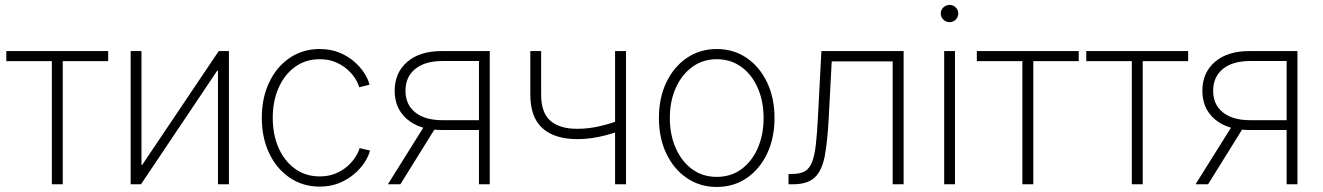

<svg xmlns="http://www.w3.org/2000/svg" viewBox="-20 -741 5318 772"><path d="M188.5 0V-495.1H5.4V-535.6H415V-495.1H232.4V0Z M900.4 0H856.4V-457H853.5L546.9 0H505.4V-535.6H548.8V-78.1H551.8L859.4 -535.6H900.4Z M1265.1 9.3Q1197.8 9.3 1145 -26.4Q1092.3 -62 1062.5 -124.5Q1032.7 -187 1032.7 -267.1Q1032.7 -347.7 1062.5 -410.2Q1092.3 -472.7 1145 -508.3Q1197.8 -543.9 1265.1 -543.9Q1308.1 -543.9 1342.5 -530.3Q1377 -516.6 1402.6 -494.6Q1428.2 -472.7 1444.3 -447.8Q1460.4 -422.9 1465.8 -400.4L1424.3 -390.1Q1419.9 -406.7 1407.5 -426.3Q1395 -445.8 1375 -463.1Q1355 -480.5 1327.6 -491.7Q1300.3 -502.9 1265.1 -502.9Q1209 -502.9 1166.5 -472.2Q1124 -441.4 1100.3 -388.2Q1076.7 -335 1076.7 -267.1Q1076.7 -199.2 1100.3 -146Q1124 -92.8 1166.5 -62.3Q1209 -31.7 1265.1 -31.7Q1300.3 -31.7 1328.1 -43Q1356 -54.2 1376 -71.8Q1396 -89.4 1408.7 -109.1Q1421.4 -128.9 1425.8 -145.5L1467.8 -135.7Q1461.9 -112.8 1445.8 -87.9Q1429.7 -63 1403.6 -40.8Q1377.4 -18.6 1342.8 -4.6Q1308.1 9.3 1265.1 9.3Z M1949.2 0H1905.8V-495.6H1757.8Q1689 -495.6 1649.7 -463.9Q1610.4 -432.1 1610.4 -376Q1610.4 -320.3 1649.7 -289.1Q1689 -257.8 1757.8 -257.8H1925.3V-218.3H1755.4Q1668 -218.3 1617.4 -261.2Q1566.9 -304.2 1566.9 -376Q1566.9 -448.7 1617.4 -492.2Q1668 -535.6 1754.9 -535.6H1949.2ZM1589.8 0H1539.6L1691.4 -242.7H1740.7Z M2301.3 -181.6Q2210.4 -181.6 2161.4 -225.3Q2112.3 -269 2112.3 -360.8V-535.6H2155.8V-360.8Q2155.8 -287.6 2193.1 -255.4Q2230.5 -223.1 2300.3 -223.1Q2346.7 -223.1 2391.4 -233.6Q2436 -244.1 2482.4 -261.2V-217.8Q2446.3 -205.1 2416.3 -197.3Q2386.2 -189.5 2358.4 -185.5Q2330.6 -181.6 2301.3 -181.6ZM2453.1 0V-535.6H2497.1V0Z M2861.8 10.7Q2794.4 10.7 2741.7 -25.1Q2689 -61 2659.2 -123.5Q2629.4 -186 2629.4 -266.6Q2629.4 -347.2 2659.2 -409.7Q2689 -472.2 2741.7 -508.1Q2794.4 -543.9 2861.8 -543.9Q2929.7 -543.9 2982.2 -508.1Q3034.7 -472.2 3064.5 -409.4Q3094.2 -346.7 3094.2 -266.6Q3094.2 -186 3064.5 -123.5Q3034.7 -61 2982.4 -25.1Q2930.2 10.7 2861.8 10.7ZM2861.8 -29.8Q2918.9 -29.8 2961.2 -60.8Q3003.4 -91.8 3026.9 -145.5Q3050.3 -199.2 3050.3 -266.6Q3050.3 -333.5 3026.9 -387.2Q3003.4 -440.9 2960.9 -471.9Q2918.5 -502.9 2861.8 -502.9Q2805.7 -502.9 2763.2 -471.7Q2720.7 -440.4 2697 -387Q2673.3 -333.5 2673.3 -266.6Q2673.3 -199.2 2697 -145.5Q2720.7 -91.8 2762.9 -60.8Q2805.2 -29.8 2861.8 -29.8Z M3150.4 0V-41.5H3164.6Q3196.8 -41.5 3215.8 -52.2Q3234.9 -63 3245.1 -89.1Q3255.4 -115.2 3260.5 -160.4Q3265.6 -205.6 3269 -274.4L3282.7 -535.6H3613.3V0H3569.3V-494.1H3324.2L3312 -263.7Q3307.1 -172.9 3296.4 -114.5Q3285.6 -56.2 3256.6 -28.1Q3227.5 0 3168 0Z M3776.4 0V-535.6H3819.8V0ZM3797.9 -651.9Q3783.7 -651.9 3773.2 -662.1Q3762.7 -672.4 3762.7 -686.5Q3762.7 -701.2 3773.2 -711.2Q3783.7 -721.2 3797.9 -721.2Q3812.5 -721.2 3822.8 -711.2Q3833 -701.2 3833 -686.5Q3833 -672.4 3822.8 -662.1Q3812.5 -651.9 3797.9 -651.9Z M4090.8 0V-495.1H3907.7V-535.6H4317.4V-495.1H4134.8V0Z M4530.8 0V-495.1H4347.7V-535.6H4757.3V-495.1H4574.7V0Z M5196.8 0H5153.3V-495.6H5005.4Q4936.5 -495.6 4897.2 -463.9Q4857.9 -432.1 4857.9 -376Q4857.9 -320.3 4897.2 -289.1Q4936.5 -257.8 5005.4 -257.8H5172.9V-218.3H5002.9Q4915.5 -218.3 4865 -261.2Q4814.5 -304.2 4814.5 -376Q4814.5 -448.7 4865 -492.2Q4915.5 -535.6 5002.4 -535.6H5196.8ZM4837.4 0H4787.1L4939 -242.7H4988.3Z"/></svg>

Font: Inter 20pt ExtraLight
Style: Regular
Weight: 250
Version: Version 4.001;git-66647c0bb